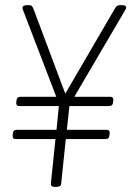

<svg xmlns="http://www.w3.org/2000/svg" viewBox="-20 -722 509 744"><path d="M41 -183Q28 -183 29 -197L30 -205Q31 -219 46 -219H199L208 -311H55Q42 -311 43 -325L44 -333Q45 -347 60 -347H198L70 -681Q67 -689 67 -692Q67 -702 86 -702H90Q99 -702 102.5 -699.5Q106 -697 110 -687L233 -359L424 -687Q430 -697 434 -699.5Q438 -702 448 -702H452Q463 -702 466 -699Q469 -696 469 -693Q469 -690 467 -686.5Q465 -683 464 -681L268 -347H407Q420 -347 419 -333L418 -325Q417 -311 402 -311H249L239 -219H393Q406 -219 405 -205L404 -197Q403 -183 388 -183H235L217 -10Q216 2 200 2H192Q176 2 177 -10L195 -183Z"/></svg>

Font: Asap Condensed Condensed Thin
Style: Italic
Weight: 100
Width: 3
Italic angle: -6°
Designer: Pablo Cosgaya
Foundry: Omnibus-Type
Version: Version 3.001; ttfautohint (v1.8.4.7-5d5b)